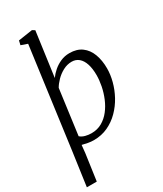

<svg xmlns="http://www.w3.org/2000/svg" viewBox="-258 -910 1066 1257"><g transform="rotate(-30 275.0 -281.5)"><path d="M7 254 42.5 1.5 144 -752 95.5 -769 103 -801 210 -817 229 -805.5 183 -470.5Q199 -493.5 223.5 -515Q248 -536.5 279.2 -550.2Q310.5 -564 346.5 -564Q402.5 -564 439 -537Q475.5 -510 493.2 -462.8Q511 -415.5 511 -354.5Q511 -308 497.8 -257.5Q484.5 -207 458.8 -159.5Q433 -112 395.2 -73.8Q357.5 -35.5 309 -12.8Q260.5 10 201.5 10Q180.5 10 158 5.8Q135.5 1.5 116 -3.5L110 55.5L82 254ZM211.5 -37Q256 -37 291 -57Q326 -77 352 -110.2Q378 -143.5 395.2 -184.8Q412.5 -226 421 -269.2Q429.5 -312.5 429.5 -351Q429.5 -400 418 -435.2Q406.5 -470.5 384.5 -489.2Q362.5 -508 331 -508Q296.5 -508 265 -491Q233.5 -474 209.8 -449.5Q186 -425 173 -402L127.5 -62.5Q143.5 -48.5 165.8 -42.8Q188 -37 211.5 -37Z"/></g></svg>

Font: Merriweather 28pt Light
Style: Italic
Weight: 300
Italic angle: -7.8°
Version: Version 2.101